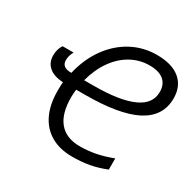

<svg xmlns="http://www.w3.org/2000/svg" viewBox="-159 -896 1095 1079"><g transform="rotate(30 388.5 -357.0)"><path d="M180.2 -270.5Q180.2 -303.7 182.1 -326.7Q123 -329.6 91.1 -356.7Q59.1 -383.8 59.1 -431.2Q59.1 -470.2 79.1 -501H150.9Q143.1 -487.8 138.7 -472.7Q134.3 -457.5 134.3 -442.9Q134.3 -396 194.3 -396H196.8Q219.7 -494.6 272.7 -568.8Q325.7 -643.1 400.9 -683.6Q476.1 -724.1 564.5 -724.1Q661.6 -724.1 714.1 -680.9Q766.6 -637.7 766.6 -558.6Q766.6 -441.4 655.3 -383.8Q545.9 -327.6 323.7 -327.6H267.6Q264.2 -301.3 264.2 -275.9Q264.2 -170.4 309.8 -116.2Q355.5 -62 443.8 -62Q495.1 -62 544.9 -71.8Q594.7 -81.5 650.9 -103V-30.3Q595.7 -8.3 545.7 0.7Q495.6 9.8 434.6 9.8Q354.5 9.8 297.4 -23.4Q240.2 -56.6 210.2 -119.4Q180.2 -182.1 180.2 -270.5ZM598.1 -436Q681.2 -474.1 681.2 -551.3Q681.2 -600.6 649.4 -626.5Q617.7 -652.3 558.1 -652.3Q494.1 -652.3 438.5 -621.6Q382.8 -590.8 341.8 -533Q300.8 -475.1 279.8 -396H339.8Q512.2 -396 598.1 -436Z"/></g></svg>

Font: Viking Open Sans
Style: Italic
Weight: 400
Italic angle: -12°
Foundry: Ascender Corporation
Version: Version 2.000